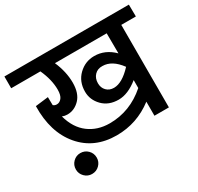

<svg xmlns="http://www.w3.org/2000/svg" viewBox="-184 -849 1208 1173"><g transform="rotate(-30 419.5 -262.0)"><path d="M858 -654 859 -570H756V12H654V-87Q539 1 396 1Q238 1 145 -109Q52 -219 56 -401L147 -412Q147 -373 148 -355Q158 -346 173 -346Q193 -346 207.5 -364.5Q222 -383 222 -422Q222 -492 186 -571H-20V-654ZM654 -428 653 -570H288Q323 -489 323 -413Q323 -338 285.5 -299Q248 -260 198 -260Q179 -260 162 -267Q187 -176 248.5 -130Q310 -84 395 -84Q539 -84 653 -184V-240Q581 -182 515 -182Q445 -182 402.5 -225.5Q360 -269 360 -327Q360 -398 406.5 -443Q453 -488 517 -488Q594 -488 654 -428ZM653 -333V-334Q597 -410 530 -410Q496 -411 475 -389Q454 -367 454 -332Q454 -300 474 -279.5Q494 -259 526 -259Q584 -259 653 -333ZM147 -17Q178 -17 199.5 4.5Q221 26 221 57Q221 87 199.5 108.5Q178 130 147 130Q117 130 95.5 108.5Q74 87 74 57Q74 26 95.5 4.5Q117 -17 147 -17Z"/></g></svg>

Font: Martel Sans DemiBold
Style: Regular
Weight: 600
Designer: Dan Reynolds and Mathieu Réguer
Foundry: Dan Reynolds and Mathieu Réguer
Version: Version 1.001;PS 001.001;hotconv 1.0.70;makeotf.lib2.5.58329